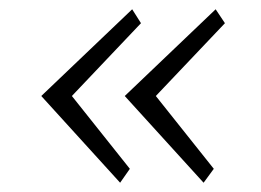

<svg xmlns="http://www.w3.org/2000/svg" viewBox="-20 -439 562 414"><path d="M419 -45 249 -232 445 -419 465 -389 316 -232 441 -75ZM239 -45 69 -232 265 -419 284 -389 135 -232 260 -75Z"/></svg>

Font: Ancizar Sans Thin
Style: Italic
Weight: 100
Italic angle: -4°
Designer: Cesar Puertas, Viviana Monsalve, Julian Moncada, Julian Prieto, Jose Castro, Mariel Hernandez, Felipe Aragon, Sara Alarc
Version: Version 8.100